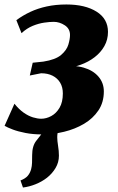

<svg xmlns="http://www.w3.org/2000/svg" viewBox="-34 -586 528 857"><path d="M68.5 251 57.5 219.5Q79.5 211 90 198.5Q100.5 186 105 169Q108.5 156 109 140.5Q109.5 125 109.5 106.5Q109.5 65 128.5 41.5Q147.5 18 163.5 -3L250 -49.5Q236.5 -32 229 -13Q221.5 6 221.5 26.5Q221.5 42 225.2 64.8Q229 87.5 229 109Q229 138.5 214.2 163.5Q199.5 188.5 175.5 207.5Q153 225 125 236.2Q97 247.5 68.5 251ZM154.5 14Q113.5 14 80 7.5Q46.5 1 22.8 -8Q-1 -17 -13.5 -24.5L30.5 -123Q50.5 -98 71.5 -83.2Q92.5 -68.5 113 -62.2Q133.5 -56 150 -56Q172.5 -56 194.8 -68Q217 -80 231.8 -105Q246.5 -130 246.5 -169Q246.5 -197 234.5 -217Q222.5 -237 200.8 -248Q179 -259 149.5 -259L99 -249L112 -306L159.5 -311Q214 -319.5 239 -341Q264 -362.5 271.2 -387.2Q278.5 -412 278.5 -430Q278.5 -458 255 -473.2Q231.5 -488.5 206 -488.5Q188 -488.5 163.5 -485Q139 -481.5 112.5 -470.8Q86 -460 62 -438L39 -496Q67.5 -517 101 -532.8Q134.5 -548.5 174.5 -557.2Q214.5 -566 262.5 -566Q346 -566 397 -534Q448 -502 448 -443.5Q448 -409 432 -380.5Q416 -352 388.5 -330.8Q361 -309.5 326.2 -297Q291.5 -284.5 254.5 -281L243 -287.5Q297 -296.5 339.2 -284.2Q381.5 -272 405.5 -244Q429.5 -216 429.5 -178Q429.5 -129 405.2 -93Q381 -57 340.8 -33.2Q300.5 -9.5 252 2.2Q203.5 14 154.5 14Z"/></svg>

Font: Merriweather 20pt Black
Style: Italic
Weight: 900
Italic angle: -7.8°
Version: Version 2.101